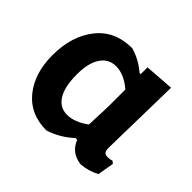

<svg xmlns="http://www.w3.org/2000/svg" viewBox="-119 -618 772 772"><g transform="rotate(45 267.0 -232.0)"><path d="M224 7Q131 7 79 -57.5Q27 -122 27 -224Q27 -333 81.5 -402Q136 -471 234 -471Q284 -457 326 -421H332V-460L457 -469L450 -121Q450 -104 455.5 -97.5Q461 -91 475 -91Q486 -91 498 -95L508 -87L496 -17Q459 3 417 6Q359 -1 338 -54H328Q283 -12 224 7ZM151 -239Q151 -168 174 -132Q197 -96 238 -96Q281 -96 328 -131L332 -237V-334Q285 -374 240 -374Q198 -374 174.5 -339Q151 -304 151 -239Z"/></g></svg>

Font: Alegreya Sans SC
Style: Bold
Weight: 700
Designer: Juan Pablo del Peral
Foundry: Huerta Tipografica
Version: Version 2.007